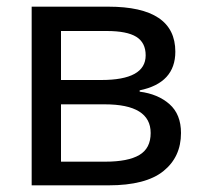

<svg xmlns="http://www.w3.org/2000/svg" viewBox="-20 -556 596 576"><path d="M506 -401Q506 -307 399 -285V-281Q454 -274 488.5 -243.5Q523 -213 523 -157Q523 -85 470 -42.5Q417 0 306 0H75V-536H305Q506 -536 506 -401ZM417 -390Q417 -428 389 -445.5Q361 -463 300 -463H163V-316H284Q417 -316 417 -390ZM432 -157Q432 -243 294 -243H163V-71H296Q364 -71 398 -91Q432 -111 432 -157Z"/></svg>

Font: Advent Sans Logo
Style: Regular
Weight: 400
Designer: Types & Symbols
Foundry: Types & Symbols
Version: Version 1.002